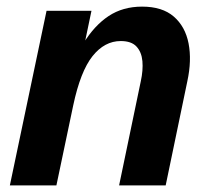

<svg xmlns="http://www.w3.org/2000/svg" viewBox="-20 -560 630 580"><path d="M9.8 0 120.6 -527.3H256.3L231.4 -408.2L232.4 -429.7Q265.1 -482.9 308.1 -511.5Q351.1 -540 409.2 -540Q470.2 -540 504.9 -510Q539.6 -480 549.6 -429Q559.6 -377.9 545.9 -314.5L480.5 0H339.8L405.3 -314.5Q412.6 -347.7 410.2 -375.2Q407.7 -402.8 392.3 -419.4Q377 -436 344.7 -436Q295.9 -436 259.5 -390.4Q223.1 -344.7 201.2 -241.7L150.4 0Z"/></svg>

Font: Schibsted Grotesk
Style: Bold Italic
Weight: 700
Italic angle: -12°
Designer: Bakken & Baeck AS, Henrik Kongsvoll
Foundry: Schibsted ASA
Version: Version 1.100;gftools[0.9.25]